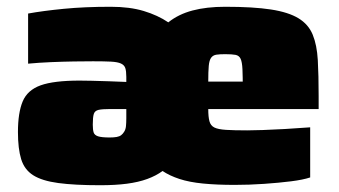

<svg xmlns="http://www.w3.org/2000/svg" viewBox="-20 -538 1001 567"><path d="M276 9Q200 9 152 2.5Q104 -4 78 -20.5Q52 -37 42.5 -68Q33 -99 33 -148Q33 -205 47 -238.5Q61 -272 100 -286Q139 -300 215 -300Q226 -300 250 -299.5Q274 -299 302 -298Q330 -297 353 -296V-311Q353 -328 350 -337Q347 -346 337 -350.5Q327 -355 307.5 -356Q288 -357 255 -357Q231 -357 198.5 -356.5Q166 -356 130.5 -354.5Q95 -353 63 -350V-498Q107 -506 168.5 -512Q230 -518 307 -518Q363 -518 404.5 -505.5Q446 -493 477 -472Q507 -496 548.5 -507Q590 -518 645 -518Q728 -518 780 -510Q832 -502 861.5 -484Q891 -466 903.5 -435.5Q916 -405 918.5 -360.5Q921 -316 921 -254V-216H595Q595 -193 598.5 -180Q602 -167 613 -161.5Q624 -156 647.5 -154.5Q671 -153 710 -153Q727 -153 756 -154Q785 -155 821 -157Q857 -159 896 -162V-14Q875 -7 839 -2.5Q803 2 759.5 5Q716 8 673 8Q620 8 579.5 4Q539 0 510 -9.5Q481 -19 460 -33Q441 -19 415 -9.5Q389 0 355 4.5Q321 9 276 9ZM304 -132Q316 -132 324.5 -133.5Q333 -135 338 -139Q343 -143 346 -148Q351 -155 352 -165.5Q353 -176 353 -189V-216H306Q282 -216 271 -213.5Q260 -211 257 -201.5Q254 -192 254 -170Q254 -155 256.5 -147Q259 -139 269.5 -135.5Q280 -132 304 -132ZM697 -274Q697 -312 696 -333.5Q695 -355 690.5 -364.5Q686 -374 675.5 -376Q665 -378 645 -378Q629 -378 619 -376.5Q609 -375 603.5 -367.5Q598 -360 596.5 -343.5Q595 -327 595 -297H717Z"/></svg>

Font: Saira Expanded Black
Style: Regular
Weight: 900
Width: 7
Designer: Hector Gatti with collaboration of the Omnibus-Type team
Foundry: Omnibus-Type
Version: Version 1.101